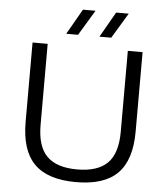

<svg xmlns="http://www.w3.org/2000/svg" viewBox="-62 -1001 921 1063"><g transform="rotate(5 399.0 -469.0)"><path d="M400 9Q242.5 9 168 -66Q93.5 -141 93.5 -298.5V-740H177.5V-290Q177.5 -170 232 -115.8Q286.5 -61.5 400 -61.5Q514 -61.5 568.5 -115.8Q623 -170 623 -290V-740H705V-298.5Q705 -141 631 -66Q557 9 400 9ZM459.5 -804.5 540 -945.5H610L525 -804.5ZM275 -804.5 355.5 -945.5H425.5L340.5 -804.5Z"/></g></svg>

Font: Encode Sans Expanded
Style: Regular
Weight: 400
Width: 7
Designer: Multiple Designers
Foundry: Impallari Type
Version: Version 3.000; ttfautohint (v1.8.3) -l 8 -r 50 -G 200 -x 14 